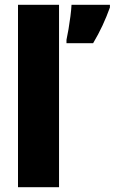

<svg xmlns="http://www.w3.org/2000/svg" viewBox="-20 -780 478 800"><path d="M226 0H55V-760H226ZM438 -749Q424 -710 407 -673.5Q390 -637 368 -600H257V-614Q261 -632 265.5 -658.5Q270 -685 273.5 -712.5Q277 -740 278 -760H438Z"/></svg>

Font: Noto Sans Thai Cond Blk
Style: Regular
Weight: 900
Width: 3
Designer: Monotype Design Team
Foundry: Monotype Imaging Inc.
Version: Version 2.002; ttfautohint (v1.8.4.7-5d5b)